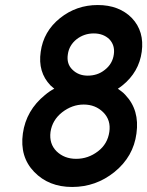

<svg xmlns="http://www.w3.org/2000/svg" viewBox="-20 -732 586 764"><path d="M313 -316Q360 -316 391 -285Q422 -254 415 -207Q408 -159 370 -130Q331 -100 283 -100Q236 -100 205 -130Q175 -160 181 -207Q188 -254 227 -285Q267 -316 313 -316ZM353 -599Q391 -599 415 -576Q438 -552 433 -516Q428 -478 397 -454Q382 -442 365 -436.5Q348 -431 329 -431Q292 -431 268 -455Q244 -478 250 -516Q255 -552 285 -576Q315 -599 353 -599ZM369 -712Q284 -712 219 -660Q153 -607 142 -526Q130 -445 181 -392Q185 -389 188.5 -385.5Q192 -382 196 -379Q178 -370 159 -354Q84 -293 71 -201Q58 -108 116 -48Q174 12 267 12Q362 12 436 -48Q511 -109 523 -201Q536 -294 479 -354Q472 -362 464.5 -367.5Q457 -373 449 -379Q454 -382 458.5 -385.5Q463 -389 467 -392Q533 -445 544 -526Q555 -607 505 -660Q454 -712 369 -712Z"/></svg>

Font: Unageo
Style: SemiBold-Italic
Weight: 600
Designer: Richard Sepsi
Foundry: Richard Sepsi
Version: Version 2.000